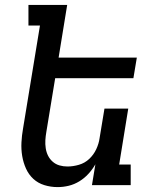

<svg xmlns="http://www.w3.org/2000/svg" viewBox="-20 -755 640 783"><path d="M215 8Q187 8 161 0Q135 -8 116 -25.5Q97 -43 86 -67.5Q75 -92 70.5 -119Q66 -146 67.5 -174.5Q69 -203 74 -231L143 -651H96V-735H254L219 -520H538L524 -436H205L169 -217Q166 -200 165 -183.5Q164 -167 166.5 -150.5Q169 -134 176 -120Q183 -106 195 -95.5Q207 -85 222.5 -80.5Q238 -76 255 -76Q278 -76 302 -83Q326 -90 344 -107Q362 -124 372.5 -146.5Q383 -169 386 -191L406 -312H503L466 -84H513V0H355L369 -85Q357 -64 340.5 -46Q324 -28 303.5 -15.5Q283 -3 260.5 2.5Q238 8 215 8Z"/></svg>

Font: Iosevka HT Medium Extended
Style: Italic
Weight: 500
Width: 7
Italic angle: -9°
Monospace: yes
Designer: Belleve Invis
Foundry: Belleve Invis
Version: Version 32.3.0; ttfautohint (v1.8.4)